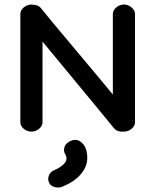

<svg xmlns="http://www.w3.org/2000/svg" viewBox="-20 -569 687 849"><path d="M70 -29V-507Q70 -524 85.5 -536.5Q101 -549 119 -549Q123 -549 126 -548Q149 -548 161 -533Q196 -489 315.5 -347Q435 -205 479 -151V-507Q479 -524 494.5 -536.5Q510 -549 528 -549Q546 -549 561.5 -536.5Q577 -524 577 -507V-29Q577 -12 562 0.5Q547 13 528 13H523Q499 15 484 -2Q466 -25 168 -385V-29Q168 -12 153 0.5Q138 13 119 13Q100 13 85 0.5Q70 -12 70 -29ZM257 256Q242 263 223 258.5Q204 254 197 239Q190 224 196 207.5Q202 191 219 184Q274 159 274 132Q274 122 269 114Q260 100 264.5 83.5Q269 67 285 58Q322 36 349 70Q366 92 366 129Q366 167 338 200.5Q310 234 257 256Z"/></svg>

Font: Hoogli
Style: Bold
Weight: 700
Designer: Anand Singh Naorem
Foundry: Brand New Type
Version: Version 1.00 b007